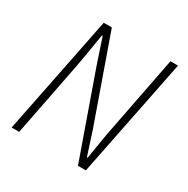

<svg xmlns="http://www.w3.org/2000/svg" viewBox="-152 -792 904 925"><g transform="rotate(30 300.0 -329.5)"><path d="M33 0 165 -659H210L376 -189L419 -57H423Q431 -105 438.5 -152Q446 -199 455 -243L536 -659H578L446 0H402L236 -470L192 -602H188Q180 -554 172.5 -508Q165 -462 156 -414L75 0Z"/></g></svg>

Font: Source Code Pro Light
Style: Italic
Weight: 300
Italic angle: -11°
Monospace: yes
Designer: Paul D. Hunt, Teo Tuominen
Foundry: Adobe Systems Incorporated
Version: Version 1.050;PS 1.000;hotconv 16.6.51;makeotf.lib2.5.65220